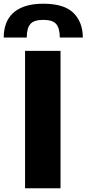

<svg xmlns="http://www.w3.org/2000/svg" viewBox="-73 -1014 466 1034"><path d="M62 -740H253V0H62ZM249 -812Q249 -861 230 -884Q211 -907 160 -907Q109 -907 90 -884Q71 -861 71 -812H-53Q-53 -852 -41 -885.5Q-29 -919 -3.5 -943Q22 -967 62.5 -980.5Q103 -994 160 -994Q273 -994 323 -944Q373 -894 373 -812Z"/></svg>

Font: Encode Sans Narrow
Style: ExtraBold
Weight: 800
Designer: Pablo Impallari, Andres Torresi
Foundry: Pablo Impallari, Andres Torresi
Version: Version 1.000; ttfautohint (v1.00) -l 8 -r 50 -G 200 -x 14 -